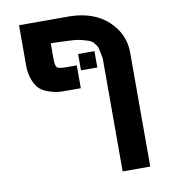

<svg xmlns="http://www.w3.org/2000/svg" viewBox="-88 -675 836 950"><g transform="rotate(-10 330.5 -200.5)"><path d="M210.9 -407.2Q210.9 -372.1 220 -364Q229 -356 266.1 -356H318.8V-241.2H253.9Q227.5 -241.2 218.3 -241.5Q209 -241.7 195.1 -244.1Q181.2 -246.6 164.1 -252Q132.8 -261.7 115.7 -276.9Q98.6 -292 85.9 -321.8Q71.8 -355.5 71.8 -397.9V-601.1H328.1Q448.7 -598.1 519 -532.2Q589.8 -465.8 589.8 -373V200.2H451.2V-367.2Q449.2 -378.4 448 -384.8Q446.8 -391.1 445.1 -398.4Q443.4 -405.8 441.9 -414.1Q439 -429.2 434.1 -434.1Q432.6 -435.5 428.7 -441.2Q424.8 -446.8 421.9 -450.2Q417 -455.6 411.1 -459.2Q405.3 -462.9 400.9 -464.4Q396.5 -465.8 387 -468.8Q377.4 -471.7 372.1 -473.1Q361.3 -476.6 349.4 -478.5Q337.4 -480.5 329.3 -481.2Q321.3 -481.9 304.4 -482.7Q287.6 -483.4 278.8 -483.9Q238.8 -485.8 210.9 -485.8ZM335 -410.2H417V-328.1H335Z"/></g></svg>

Font: Miedinger*
Style: Bold
Weight: 700
Version: Version 001.000